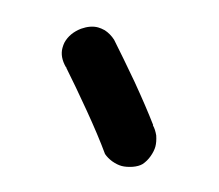

<svg xmlns="http://www.w3.org/2000/svg" viewBox="-50 -951 412 361"><g transform="rotate(15 155.5 -770.0)"><path d="M62.5 -801.8Q46.9 -817.4 46.9 -835Q46.9 -840.8 47.9 -845.7Q52.7 -865.2 71.3 -878.9Q86.9 -889.6 101.6 -889.6Q107.4 -889.6 115.2 -887.7Q127 -883.8 136.7 -875Q161.1 -847.7 194.3 -808.6Q227.5 -768.6 249 -739.3V-738.3Q254.9 -732.4 259.8 -721.7Q263.7 -710 263.7 -701.2Q263.7 -692.4 259.8 -681.6Q255.9 -670.9 249 -663.1Q243.2 -657.2 232.4 -653.3Q220.7 -649.4 211.9 -649.4Q203.1 -649.4 192.4 -653.3Q182.6 -657.2 175.8 -663.1Q154.3 -693.4 121.1 -733.4Q87.9 -773.4 63.5 -800.8V-801.8Z"/></g></svg>

Font: sage sans
Style: Regular
Weight: 400
Version: Version 001.032